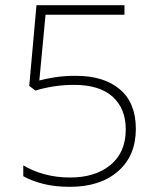

<svg xmlns="http://www.w3.org/2000/svg" viewBox="-20 -803 612 742"><path d="M250 -81Q192 -81 147 -92.5Q102 -104 70 -122V-164Q104 -143 150.5 -130Q197 -117 251 -117Q348 -117 407 -165.5Q466 -214 466 -303Q466 -383 415.5 -429Q365 -475 266 -475Q225 -475 187 -469Q149 -463 117 -453L93 -471L121 -783H461V-746H156L132 -492Q158 -499 193 -504.5Q228 -510 273 -510Q382 -510 443.5 -457.5Q505 -405 505 -305Q505 -201 436 -141Q367 -81 250 -81Z"/></svg>

Font: Noto Sans Kannada UI ExtraLight
Style: Regular
Weight: 200
Designer: Jelle Bosma - Monotype Design Team
Foundry: Monotype Imaging Inc.
Version: Version 2.005; ttfautohint (v1.8.4.7-5d5b)